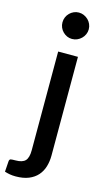

<svg xmlns="http://www.w3.org/2000/svg" viewBox="-174 -782 561 1008"><g transform="rotate(15 106.0 -277.5)"><path d="M195 -664Q195 -649.5 189.2 -636.5Q183.5 -623.5 173.5 -613.8Q163.5 -604 150.5 -598.2Q137.5 -592.5 122.5 -592.5Q108 -592.5 95.2 -598.2Q82.5 -604 72.8 -613.8Q63 -623.5 57.5 -636.5Q52 -649.5 52 -664Q52 -679 57.5 -692Q63 -705 72.8 -714.8Q82.5 -724.5 95.2 -730.2Q108 -736 122.5 -736Q137.5 -736 150.5 -730.2Q163.5 -724.5 173.5 -714.8Q183.5 -705 189.2 -692Q195 -679 195 -664ZM177.5 -510V26.5Q177.5 58.5 169 86.8Q160.5 115 142 136Q123.5 157 94.2 169Q65 181 23.5 181Q6 181 -8 178.5Q-22 176 -36.5 171.5L-32.5 113Q-31 103 -24.2 101.5Q-17.5 100 1.5 100Q39.5 100 54.8 83.2Q70 66.5 70 26.5V-510Z"/></g></svg>

Font: Lato
Style: Regular
Weight: 600
Designer: Lukasz Dziedzic
Foundry: tyPoland Lukasz Dziedzic
Version: Version 2.006; 2014-01-15; ttfautohint (v1.4.1)